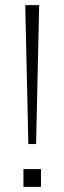

<svg xmlns="http://www.w3.org/2000/svg" viewBox="-20 -725 250 745"><path d="M90 -166 78 -705H132L120 -166ZM71 0V-69H139V0Z"/></svg>

Font: Nunito Sans 10pt SemiCondensed ExtraLight
Style: Regular
Weight: 250
Width: 4
Designer: Vernon Adams
Foundry: Vernon Adams
Version: Version 3.101;gftools[0.9.27]